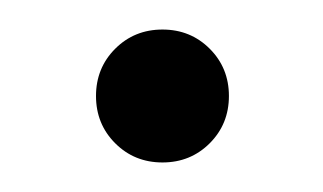

<svg xmlns="http://www.w3.org/2000/svg" viewBox="-20 -106 219 130"><path d="M122 -9Q109 4 90 4Q71 4 58 -9Q45 -22 45 -41Q45 -60 58 -73Q71 -86 90 -86Q109 -86 122 -73Q135 -60 135 -41Q135 -22 122 -9Z"/></svg>

Font: Cinzel Decorative
Style: Regular
Weight: 400
Designer: Natanael Gama
Version: Version 1.001;PS 001.001;hotconv 1.0.56;makeotf.lib2.0.21325